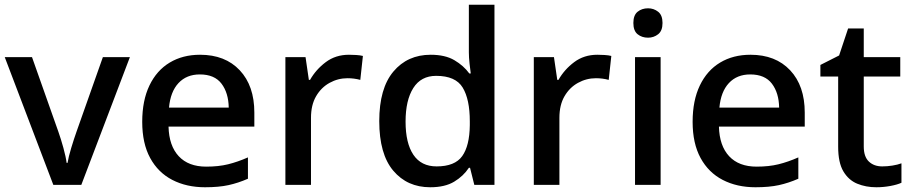

<svg xmlns="http://www.w3.org/2000/svg" viewBox="-20 -780 3848 810"><path d="M205 0 0 -539H115L226 -225Q237 -194 247.5 -156Q258 -118 261 -93H265Q269 -118 280.5 -156Q292 -194 303 -225L414 -539H528L323 0Z M824 -549Q930 -549 991.5 -483.5Q1053 -418 1053 -305V-246H691Q693 -165 734 -121Q775 -77 850 -77Q902 -77 942.5 -87Q983 -97 1026 -116V-26Q985 -8 944 1Q903 10 845 10Q767 10 707 -21Q647 -52 613.5 -113.5Q580 -175 580 -266Q580 -356 610.5 -419.5Q641 -483 696 -516Q751 -549 824 -549ZM823 -466Q767 -466 733 -429.5Q699 -393 693 -326H945Q944 -388 914.5 -427Q885 -466 823 -466Z M1452 -549Q1466 -549 1482.5 -548Q1499 -547 1511 -544L1500 -443Q1474 -450 1446 -450Q1406 -450 1370.5 -430.5Q1335 -411 1313.5 -374Q1292 -337 1292 -283V0H1184V-539H1269L1283 -443H1288Q1313 -487 1354.5 -518Q1396 -549 1452 -549Z M1795 10Q1698 10 1639 -60Q1580 -130 1580 -269Q1580 -407 1639.5 -478Q1699 -549 1797 -549Q1858 -549 1897 -526Q1936 -503 1960 -470H1966Q1964 -484 1961 -511Q1958 -538 1958 -559V-760H2066V0H1981L1963 -72H1958Q1935 -37 1896 -13.5Q1857 10 1795 10ZM1822 -78Q1899 -78 1930 -121.5Q1961 -165 1962 -252V-268Q1962 -361 1932 -410.5Q1902 -460 1820 -460Q1756 -460 1723.5 -408.5Q1691 -357 1691 -267Q1691 -176 1724 -127Q1757 -78 1822 -78Z M2500 -549Q2514 -549 2530.5 -548Q2547 -547 2559 -544L2548 -443Q2522 -450 2494 -450Q2454 -450 2418.5 -430.5Q2383 -411 2361.5 -374Q2340 -337 2340 -283V0H2232V-539H2317L2331 -443H2336Q2361 -487 2402.5 -518Q2444 -549 2500 -549Z M2714 -745Q2738 -745 2756.5 -730.5Q2775 -716 2775 -683Q2775 -650 2756.5 -635.5Q2738 -621 2714 -621Q2688 -621 2670 -635.5Q2652 -650 2652 -683Q2652 -716 2670 -730.5Q2688 -745 2714 -745ZM2767 -539V0H2659V-539Z M3146 -549Q3252 -549 3313.5 -483.5Q3375 -418 3375 -305V-246H3013Q3015 -165 3056 -121Q3097 -77 3172 -77Q3224 -77 3264.5 -87Q3305 -97 3348 -116V-26Q3307 -8 3266 1Q3225 10 3167 10Q3089 10 3029 -21Q2969 -52 2935.5 -113.5Q2902 -175 2902 -266Q2902 -356 2932.5 -419.5Q2963 -483 3018 -516Q3073 -549 3146 -549ZM3145 -466Q3089 -466 3055 -429.5Q3021 -393 3015 -326H3267Q3266 -388 3236.5 -427Q3207 -466 3145 -466Z M3702 -78Q3723 -78 3745 -81.5Q3767 -85 3783 -91V-9Q3766 -1 3736.5 4.5Q3707 10 3677 10Q3633 10 3596.5 -5Q3560 -20 3538 -57Q3516 -94 3516 -161V-457H3441V-506L3520 -546L3558 -660H3624V-539H3778V-457H3624V-162Q3624 -119 3645.5 -98.5Q3667 -78 3702 -78Z"/></svg>

Font: Noto Sans Sora Sompeng Medium
Style: Regular
Weight: 500
Designer: Monotype Design Team. David Williams.
Foundry: Monotype Imaging Inc.
Version: Version 2.101; ttfautohint (v1.8.4.7-5d5b)